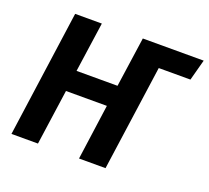

<svg xmlns="http://www.w3.org/2000/svg" viewBox="-119 -840 1073 987"><g transform="rotate(20 417.5 -346.0)"><path d="M835 -691.9 804.2 -577.1H630.9L549.8 0H404.8L446.8 -303.2H223.1L180.2 0H35.2L131.8 -691.9H277.8L238.8 -418.9H462.9L502 -691.9Z"/></g></svg>

Font: FiraGO SemiBold
Style: Italic
Weight: 600
Italic angle: -8°
Designer: bBox Type GmbH
Foundry: bBox Type GmbH
Version: Version 1.001;PS 001.001;hotconv 1.0.88;makeotf.lib2.5.64775